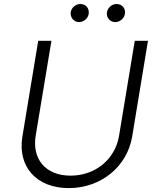

<svg xmlns="http://www.w3.org/2000/svg" viewBox="-20 -932 784 964"><path d="M376.4 -821C400.9 -821 421.9 -840.2 425.1 -861.5C429.7 -889.9 411.6 -911.9 383.2 -911.9C361.2 -911.9 338.8 -894.5 335.2 -871.1C331.3 -844.5 350.9 -821 376.4 -821ZM558.2 -821C582.7 -821 603.3 -839.8 606.9 -861.5C611.9 -889.9 593.4 -911.9 565 -911.9C543 -911.9 521 -894.2 517 -871.1C512.4 -844.1 532.7 -821 558.2 -821ZM656.6 -727.3 577.8 -250.4C558.9 -134.6 460.9 -50.1 334.2 -50.1C207.7 -50.1 140.3 -134.6 159.1 -250.4L238.3 -727.3H171.9L92.3 -245.7C67.8 -97.3 161.2 12.4 324.9 12.4C489 12.4 618.6 -97.3 643.5 -245.7L723 -727.3Z"/></svg>

Font: TID UI Light
Style: Italic
Weight: 300
Italic angle: -9.39999°
Designer: The TID Project Authors
Foundry: Bakken & Bæck
Version: Version 1.001;hotconv 1.0.109;makeotfexe 2.5.65596